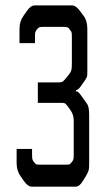

<svg xmlns="http://www.w3.org/2000/svg" viewBox="-20 -696 379 716"><path d="M280.3 -342.8 302.7 -311.5Q308.6 -303.7 310.5 -293.9Q312.5 -284.2 312.5 -264.6V-87.9Q312.5 -66.4 310.5 -60.5Q307.6 -51.8 300.8 -40L290 -22.5Q276.4 0 262.7 0H98.6Q84 0 70.3 -19.5L56.6 -39.1Q42 -59.6 42 -87.9V-140.6H99.6V-122.1Q99.6 -107.4 100.6 -102.5Q101.6 -98.6 106.4 -91.8Q112.3 -85 115.2 -83Q118.2 -82 128.9 -82H225.6Q236.3 -82 239.3 -83Q242.2 -85 248 -91.8Q252.9 -98.6 253.9 -102.5Q254.9 -105.5 254.9 -122.1V-246.1Q254.9 -267.6 244.1 -283.2L235.4 -295.9Q227.5 -306.6 222.7 -310.5Q217.8 -312.5 208 -312.5H121.1V-388.7H200.2Q207 -388.7 213.9 -391.6Q217.8 -394.5 226.6 -405.3L236.3 -417Q243.2 -424.8 246.1 -434.6Q248 -441.4 248 -458V-555.7Q248 -573.2 247.1 -574.2Q246.1 -579.1 240.2 -585.9Q235.4 -592.8 232.4 -593.8Q226.6 -595.7 218.8 -595.7H139.6Q128.9 -595.7 126 -593.8Q123 -592.8 117.2 -585.9Q112.3 -579.1 111.3 -574.2Q110.4 -571.3 110.4 -555.7V-535.2H52.7V-587.9Q52.7 -616.2 67.4 -636.7L81.1 -656.2Q94.7 -675.8 109.4 -675.8H249Q262.7 -675.8 277.3 -656.2L292 -636.7Q305.7 -618.2 305.7 -587.9V-432.6Q305.7 -414.1 304.7 -411.1Q302.7 -405.3 296.9 -396.5L280.3 -373Q271.5 -360.4 263.7 -360.4V-355.5Q271.5 -355.5 280.3 -342.8Z"/></svg>

Font: Vancouver Drive
Style: Regular
Weight: 400
Designer: Valery Zaveryaev
Foundry: Cyreal (www.cyreal.org)
Version: Version 1.06